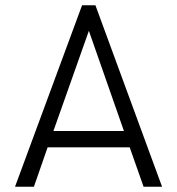

<svg xmlns="http://www.w3.org/2000/svg" viewBox="-20 -710 673 730"><path d="M37.1 0 292 -689.9H342.8L596.2 0H525.9L473.1 -149.9H161.1L108.9 0ZM183.1 -211.9H451.2L317.9 -592.8Z"/></svg>

Font: Acari Sans Light
Style: Regular
Weight: 300
Designer: Alfredo Marco Pradil and Stefan Peev
Foundry: Hanken Design Co.
Version: Version 1.045;January 11, 2019;FontCreator 11.5.0.2425 64-bi